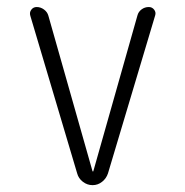

<svg xmlns="http://www.w3.org/2000/svg" viewBox="-20 -540 540 560"><path d="M205.1 -34.2 68.4 -494.1Q65.4 -503.9 71.3 -511.7Q77.1 -519.5 86.9 -519.5Q98.6 -519.5 108.4 -512.2Q118.2 -504.9 121.1 -494.1L250 -40H251H252L380.9 -495.1Q383.8 -505.9 393.1 -512.7Q402.3 -519.5 414.1 -519.5Q423.8 -519.5 429.7 -511.7Q435.5 -503.9 432.6 -495.1L294.9 -34.2Q290 -19.5 277.8 -9.8Q265.6 0 250 0Q234.4 0 221.7 -9.8Q209 -19.5 205.1 -34.2Z"/></svg>

Font: Rounded-X Mgen+ 2m light
Style: Regular
Weight: 200
Designer: [Source Han Sans]
Ryoko NISHIZUKA  (kana & ideographs); Paul D. Hunt (Latin, Greek & Cyrillic); Wenlong ZHANG  (bopomofo
Version: Version 1.059.20150602